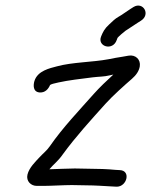

<svg xmlns="http://www.w3.org/2000/svg" viewBox="-20 -727 555 706"><path d="M114.9 -43.5H141.9C167.4 -43.5 215.7 -46.5 244.1 -46.5C263.1 -46.5 281.5 -45.5 298.2 -45.5C328.8 -45.5 363.5 -42.9 389.9 -41.5L408.8 -40.5C408.9 -40.5 409.2 -40.5 409.4 -40.5C446.9 -40.5 462.3 -99.9 420.5 -101.5L403.2 -102.5C376.2 -105.3 339.6 -106.5 307.9 -106.5C291.2 -106.5 274.3 -107.5 255.2 -107.5C228.4 -107.5 190.1 -105.2 161.6 -104.6C177.4 -123.6 193.8 -134.5 211.3 -160C258.6 -224.8 314 -285.5 368.9 -346.5C393.5 -373.9 439.7 -415.3 465.1 -437.2C480.7 -450.6 491.3 -466.1 494 -483C497.9 -507.8 478.7 -526.9 452.5 -522.3L429.7 -518.3C415.1 -515.7 396.4 -513.3 378.9 -509.2C320.3 -498.1 245.9 -498.6 189.1 -483C164 -476.2 118.2 -467.3 106.5 -428.8C102.3 -414.6 100.4 -388.8 126 -387C146 -385.7 158.1 -399.9 164.1 -414.5C169.2 -418 178 -420.1 194.9 -423.8C230.7 -431.8 279.4 -437.4 320.6 -442.6C343.6 -445.5 361.5 -444.6 383.3 -449.9C387.5 -450.9 390.6 -451.8 396.8 -452.8C373.8 -431.9 344.8 -404.2 325.5 -382.4C270.8 -320.6 210.8 -258.1 162.9 -188.9C151.3 -172.2 140.1 -164.9 123.3 -146.6C111.3 -133.5 87 -110.5 81 -85C75.3 -60.7 94 -43.5 114.9 -43.5ZM409.2 -579.9 412.2 -587.8C414.2 -591.1 436.7 -610.9 441.2 -613.7C456.8 -623.5 473.8 -635.4 487.1 -643.8L498.2 -650.8C535.1 -674 506.1 -722.5 471 -701.3L459.8 -694.2C444.9 -684.8 428.2 -672 414.8 -664.7C404.2 -658.9 392.9 -648.2 381.7 -637.4C363.9 -621.3 358.1 -608.5 351.8 -593C336.6 -555.8 394.9 -538.2 409.2 -579.9Z"/></svg>

Font: CiSf OpenHand
Style: BdObl
Weight: 400
Foundry: Cannot Into Space Fonts
Version: Version 0.7892